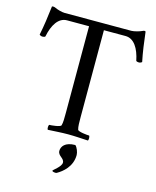

<svg xmlns="http://www.w3.org/2000/svg" viewBox="-129 -752 864 1062"><g transform="rotate(15 303.0 -221.0)"><path d="M494.1 -645.5H112.3C96.7 -645.5 69.3 -653.3 57.6 -659.2C51.8 -662.1 41 -665 35.2 -662.1C28.3 -602.5 20.5 -545.9 9.8 -494.1C12.7 -491.2 20.5 -486.3 29.3 -487.3C34.2 -487.3 41 -489.3 43 -492.2C56.6 -560.5 86.9 -609.4 135.7 -609.4H261.7V-113.3C261.7 -84 261.7 -56.6 256.8 -41C253.9 -30.3 201.2 -25.4 189.5 -25.4C185.5 -20.5 184.6 -2 189.5 2.9C229.5 1 266.6 -2 304.7 -2C342.8 -2 378.9 1 418.9 2.9C423.8 -2 422.9 -20.5 418.9 -25.4C407.2 -25.4 354.5 -30.3 351.6 -41C346.7 -56.6 346.7 -84 346.7 -113.3V-609.4H470.7C519.5 -609.4 549.8 -560.5 563.5 -492.2C565.4 -489.3 572.3 -487.3 577.1 -487.3C585.9 -486.3 593.8 -491.2 596.7 -494.1C585.9 -545.9 578.1 -602.5 571.3 -662.1C565.4 -665 562.5 -665 552.7 -660.2C541 -654.3 509.8 -645.5 494.1 -645.5ZM281.2 98.6C281.2 127.9 317.4 130.9 317.4 157.2C317.4 180.7 272.5 210 272.5 214.8C272.5 217.8 279.3 221.7 292 221.7C295.9 221.7 298.8 220.7 299.8 219.7C329.1 203.1 379.9 164.1 379.9 96.7C379.9 81.1 370.1 54.7 358.4 44.9C299.8 44.9 281.2 74.2 281.2 98.6Z"/></g></svg>

Font: Crimson
Style: Roman
Weight: 400
Version: Version 0.2